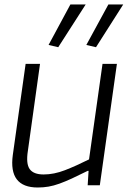

<svg xmlns="http://www.w3.org/2000/svg" viewBox="-20 -824 590 854"><path d="M148 10Q17 10 37 -135L94 -540H158L104 -153Q95 -96 112 -72Q129 -48 174 -48Q220 -48 269 -67Q318 -86 376 -115L436 -540H500L424 0H370L374 -64H370Q330 -44 299.5 -30Q269 -16 244 -7Q219 2 196 6Q173 10 148 10ZM196 -624 293 -804H361L239 -614ZM364 -624 462 -804H528L407 -614Z"/></svg>

Font: Plata Sans Light
Style: Italic
Weight: 300
Italic angle: -8°
Designer: Pablo Impallari, Andres Torresi, & Cristiano Sobral
Foundry: Pablo Impallari, Andres Torresi, & Cristiano Sobral
Version: Version 1.00;December 28, 2019;FontCreator 12.0.0.2547 64-bi